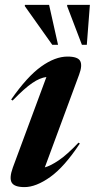

<svg xmlns="http://www.w3.org/2000/svg" viewBox="-20 -752 387 784"><path d="M32.5 -68 169.5 -437.5Q143.5 -434.5 112 -413.2Q80.5 -392 31.5 -341.5L25.5 -345.5Q91 -439.5 148 -480.2Q205 -521 255.5 -521Q298 -521 307.5 -502.8Q317 -484.5 303 -447L163 -68.5Q187 -75 220.5 -97.8Q254 -120.5 300.5 -169.5L306 -166Q243 -70.5 185 -29.2Q127 12 80 12Q38.5 12 27.8 -6.5Q17 -25 32.5 -68ZM217 -569H193.5L81 -727.5L82 -732H180.5ZM334.5 -569H314.5L254 -727.5L254.5 -732H347Z"/></svg>

Font: Newsreader 72pt SemiBold
Style: Italic
Weight: 600
Italic angle: -17°
Designer: Hugues Gentile
Foundry: Production Type
Version: Version 1.003; ttfautohint (v1.8.3)